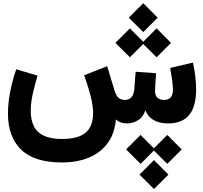

<svg xmlns="http://www.w3.org/2000/svg" viewBox="-20 -790 1300 1229"><path d="M718.8 -515.6 811.5 -423.3 903.8 -515.6 811.5 -608.4ZM889.6 -515.6 982.4 -423.3 1074.7 -515.6 982.4 -608.4ZM804.2 -676.8 897 -584.5 989.3 -676.8 897 -769.5ZM787.1 166.5 879.9 258.8 972.2 166.5 879.9 73.7ZM958 166.5 1050.8 258.8 1143.1 166.5 1050.8 73.7ZM873 327.6 965.8 419.9 1058.1 327.6 965.8 234.9ZM792.5 0Q833 0 866.2 -22.2Q899.4 -44.4 910.2 -84.5Q925.8 -43.9 962.4 -22Q999 0 1056.6 0Q1146.5 0 1190.9 -54Q1235.4 -107.9 1235.4 -218.3Q1235.4 -256.3 1230.2 -300.5Q1225.1 -344.7 1215.3 -389.6L1069.3 -355Q1078.1 -305.2 1082.5 -270.5Q1086.9 -235.8 1086.9 -216.8Q1086.9 -150.4 1030.8 -150.4Q999.5 -150.4 984.6 -167.7Q969.7 -185.1 972.7 -222.2L979 -321.3L848.1 -330.6L839.8 -220.7Q836.4 -185.1 821.5 -167.7Q806.6 -150.4 779.3 -150.4Q750 -150.4 734.1 -168.5Q718.3 -186.5 707 -230.5L666 -366.2L518.6 -308.1Q532.7 -269 545.9 -226.1Q559.1 -183.1 567.6 -141.8Q576.2 -100.6 576.2 -64.9Q576.2 -14.6 557.6 22.2Q539.1 59.1 495.6 79.3Q452.1 99.6 377.4 99.6Q304.2 99.6 260 78.4Q215.8 57.1 196.3 17.1Q176.8 -22.9 176.8 -80.1Q176.8 -132.3 190.2 -191.7Q203.6 -251 220.2 -305.7L84 -346.7Q66.9 -297.9 54.9 -248.5Q43 -199.2 36.9 -152.6Q30.8 -106 30.8 -64Q30.8 85.4 115.2 167.7Q199.7 250 377.9 250Q470.2 250 544.9 220.5Q619.6 190.9 666.5 129.9Q713.4 68.8 721.7 -25.4Q733.9 -13.7 752 -6.8Q770 0 792.5 0Z"/></svg>

Font: Estedad-FD-VF Thin
Style: Regular
Weight: 100
Designer: Amin Abedi
Version: Version 5.0